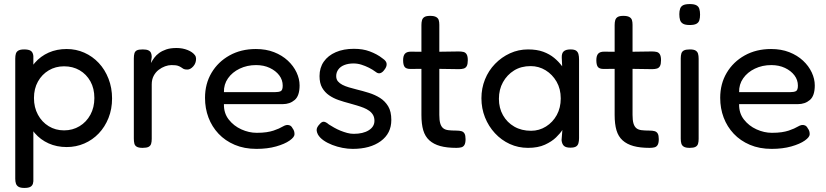

<svg xmlns="http://www.w3.org/2000/svg" viewBox="-20 -717 4063 944"><path d="M308 6Q259 6 219 -12Q179 -30 151 -62.5Q123 -95 107.5 -139Q92 -183 93 -236Q93 -288 108 -332Q123 -376 151.5 -408.5Q180 -441 219.5 -458.5Q259 -476 308 -476Q354 -476 394.5 -458Q435 -440 465.5 -407.5Q496 -375 513.5 -330Q531 -285 531 -233Q531 -181 513.5 -137Q496 -93 465.5 -61Q435 -29 394.5 -11.5Q354 6 308 6ZM100 207Q81 207 71.5 201.5Q62 196 58.5 186Q55 176 55 162V-429Q55 -443 58 -453Q61 -463 70.5 -468.5Q80 -474 99 -474Q121 -474 131.5 -467Q142 -460 144 -442V161Q145 175 142 185.5Q139 196 129.5 201.5Q120 207 100 207ZM295 -76Q337 -76 371 -96.5Q405 -117 424.5 -153Q444 -189 444 -235Q444 -282 424.5 -317Q405 -352 371.5 -371.5Q338 -391 295 -391Q253 -391 219.5 -371Q186 -351 166.5 -316Q147 -281 147 -235Q147 -189 166.5 -153Q186 -117 219.5 -96.5Q253 -76 295 -76Z M681 10Q662 10 652.5 4.5Q643 -1 640.5 -11.5Q638 -22 638 -36V-430Q638 -445 641 -455Q644 -465 653 -469.5Q662 -474 682 -474Q700 -474 709.5 -469.5Q719 -465 722.5 -456.5Q726 -448 726 -437L722 -407Q729 -420 738.5 -433Q748 -446 762.5 -456.5Q777 -467 797.5 -474Q818 -481 848 -481Q863 -481 876.5 -478.5Q890 -476 902.5 -471Q915 -466 924 -459.5Q933 -453 938.5 -445.5Q944 -438 944 -428Q944 -406 930 -390.5Q916 -375 901 -375Q888 -375 882 -378.5Q876 -382 870.5 -386Q865 -390 855 -393.5Q845 -397 823 -397Q808 -397 791.5 -391Q775 -385 760 -373.5Q745 -362 735.5 -344Q726 -326 726 -302V-34Q726 -20 723 -10Q720 0 710.5 5Q701 10 681 10Z M1241 15Q1181 15 1134 -5Q1087 -25 1054.5 -59.5Q1022 -94 1005 -139Q988 -184 988 -236Q988 -305 1020 -359Q1052 -413 1108.5 -444.5Q1165 -476 1238 -476Q1288 -476 1327.5 -460.5Q1367 -445 1395 -419Q1423 -393 1438 -361Q1453 -329 1453 -297Q1453 -246 1429 -225.5Q1405 -205 1370 -205H1081Q1080 -161 1104.5 -129.5Q1129 -98 1166.5 -81Q1204 -64 1242 -64Q1270 -64 1290 -67Q1310 -70 1325 -75Q1340 -80 1351 -85Q1362 -90 1370.5 -95Q1379 -100 1387 -102Q1396 -104 1404.5 -100.5Q1413 -97 1418 -87Q1424 -79 1426 -72Q1428 -65 1428 -57Q1428 -43 1404 -26Q1380 -9 1337.5 3Q1295 15 1241 15ZM1081 -264H1332Q1351 -264 1360.5 -269Q1370 -274 1370 -296Q1370 -324 1353 -346.5Q1336 -369 1306.5 -383Q1277 -397 1239 -397Q1195 -397 1158.5 -379.5Q1122 -362 1101 -332Q1080 -302 1081 -264Z M1714 15Q1690 15 1664 10Q1638 5 1613.5 -4.5Q1589 -14 1570.5 -27Q1552 -40 1543 -56Q1538 -66 1537 -74.5Q1536 -83 1540 -91Q1544 -99 1552 -107Q1562 -119 1572 -118.5Q1582 -118 1597 -105Q1608 -98 1623 -89.5Q1638 -81 1654 -74.5Q1670 -68 1686.5 -63.5Q1703 -59 1719 -59Q1765 -59 1793 -76.5Q1821 -94 1821 -123Q1821 -140 1814 -152Q1807 -164 1795 -172.5Q1783 -181 1768 -187Q1753 -193 1734.5 -198.5Q1716 -204 1698 -209Q1671 -216 1645 -225Q1619 -234 1598 -248.5Q1577 -263 1564 -285.5Q1551 -308 1551 -343Q1551 -384 1572 -414Q1593 -444 1631 -460.5Q1669 -477 1720 -477Q1742 -477 1761 -474Q1780 -471 1797.5 -464.5Q1815 -458 1831 -449.5Q1847 -441 1862 -429Q1880 -417 1881 -403Q1882 -389 1870 -374Q1861 -361 1850 -357.5Q1839 -354 1828 -363Q1812 -375 1794 -384Q1776 -393 1757 -399Q1738 -405 1718 -405Q1693 -405 1673.5 -397.5Q1654 -390 1643.5 -375.5Q1633 -361 1633 -343Q1633 -327 1641.5 -317Q1650 -307 1663.5 -300Q1677 -293 1695.5 -287.5Q1714 -282 1734 -277Q1763 -270 1793.5 -260.5Q1824 -251 1848.5 -235.5Q1873 -220 1888.5 -194.5Q1904 -169 1904 -127Q1904 -61 1852 -23Q1800 15 1714 15Z M2224 10Q2177 10 2144.5 1Q2112 -8 2091 -27Q2070 -46 2061 -76.5Q2052 -107 2052 -152V-594Q2052 -608 2055 -618Q2058 -628 2067 -633.5Q2076 -639 2095 -639Q2114 -639 2124 -633.5Q2134 -628 2137 -618.5Q2140 -609 2140 -595V-152Q2140 -126 2144.5 -110.5Q2149 -95 2158.5 -87Q2168 -79 2184 -77Q2200 -75 2223 -75Q2239 -75 2249 -72Q2259 -69 2264 -60Q2269 -51 2269 -33Q2269 -14 2263.5 -4.5Q2258 5 2247.5 7.5Q2237 10 2224 10ZM2000 -463 2096 -462 2235 -464Q2249 -464 2259 -461.5Q2269 -459 2274.5 -449.5Q2280 -440 2280 -421Q2280 -402 2275 -392.5Q2270 -383 2260 -380Q2250 -377 2236 -377L2099 -379L1998 -378Q1977 -378 1969.5 -388Q1962 -398 1962 -421Q1962 -443 1971 -453Q1980 -463 2000 -463Z M2784 9Q2762 9 2752.5 0Q2743 -9 2741 -28L2745 -78Q2735 -62 2714 -41.5Q2693 -21 2659 -5.5Q2625 10 2576 10Q2528 10 2486.5 -9Q2445 -28 2413.5 -62Q2382 -96 2364.5 -140Q2347 -184 2347 -234Q2347 -283 2364.5 -326.5Q2382 -370 2414 -403Q2446 -436 2487.5 -455Q2529 -474 2576 -474Q2620 -474 2651 -462.5Q2682 -451 2704.5 -432.5Q2727 -414 2744 -391L2742 -433Q2741 -455 2751.5 -464.5Q2762 -474 2785 -474Q2804 -474 2812.5 -468Q2821 -462 2824 -451Q2827 -440 2827 -424V-38Q2827 -24 2824 -13Q2821 -2 2812 3.5Q2803 9 2784 9ZM2591 -74Q2631 -74 2664.5 -95Q2698 -116 2717.5 -151.5Q2737 -187 2737 -233Q2737 -280 2716.5 -315.5Q2696 -351 2662.5 -371.5Q2629 -392 2589 -392Q2542 -392 2507.5 -370.5Q2473 -349 2453 -313Q2433 -277 2433 -231Q2433 -186 2453 -150.5Q2473 -115 2508.5 -94.5Q2544 -74 2591 -74Z M3174 10Q3127 10 3094.5 1Q3062 -8 3041 -27Q3020 -46 3011 -76.5Q3002 -107 3002 -152V-594Q3002 -608 3005 -618Q3008 -628 3017 -633.5Q3026 -639 3045 -639Q3064 -639 3074 -633.5Q3084 -628 3087 -618.5Q3090 -609 3090 -595V-152Q3090 -126 3094.5 -110.5Q3099 -95 3108.5 -87Q3118 -79 3134 -77Q3150 -75 3173 -75Q3189 -75 3199 -72Q3209 -69 3214 -60Q3219 -51 3219 -33Q3219 -14 3213.5 -4.5Q3208 5 3197.5 7.5Q3187 10 3174 10ZM2950 -463 3046 -462 3185 -464Q3199 -464 3209 -461.5Q3219 -459 3224.5 -449.5Q3230 -440 3230 -421Q3230 -402 3225 -392.5Q3220 -383 3210 -380Q3200 -377 3186 -377L3049 -379L2948 -378Q2927 -378 2919.5 -388Q2912 -398 2912 -421Q2912 -443 2921 -453Q2930 -463 2950 -463Z M3371 10Q3352 10 3342.5 4.5Q3333 -1 3330 -11Q3327 -21 3327 -35V-430Q3327 -444 3330 -454Q3333 -464 3342.5 -469Q3352 -474 3372 -474Q3391 -474 3400 -468.5Q3409 -463 3412 -453Q3415 -443 3415 -428V-34Q3415 -20 3412 -10Q3409 0 3399.5 5Q3390 10 3371 10ZM3371 -594Q3349 -594 3338 -600.5Q3327 -607 3323.5 -619Q3320 -631 3320 -647Q3320 -663 3324 -674.5Q3328 -686 3339 -691.5Q3350 -697 3372 -697Q3393 -697 3404 -691Q3415 -685 3418.5 -673Q3422 -661 3422 -645Q3422 -629 3418.5 -617.5Q3415 -606 3404 -600Q3393 -594 3371 -594Z M3774 15Q3714 15 3667 -5Q3620 -25 3587.5 -59.5Q3555 -94 3538 -139Q3521 -184 3521 -236Q3521 -305 3553 -359Q3585 -413 3641.5 -444.5Q3698 -476 3771 -476Q3821 -476 3860.5 -460.5Q3900 -445 3928 -419Q3956 -393 3971 -361Q3986 -329 3986 -297Q3986 -246 3962 -225.5Q3938 -205 3903 -205H3614Q3613 -161 3637.5 -129.5Q3662 -98 3699.5 -81Q3737 -64 3775 -64Q3803 -64 3823 -67Q3843 -70 3858 -75Q3873 -80 3884 -85Q3895 -90 3903.5 -95Q3912 -100 3920 -102Q3929 -104 3937.5 -100.5Q3946 -97 3951 -87Q3957 -79 3959 -72Q3961 -65 3961 -57Q3961 -43 3937 -26Q3913 -9 3870.5 3Q3828 15 3774 15ZM3614 -264H3865Q3884 -264 3893.5 -269Q3903 -274 3903 -296Q3903 -324 3886 -346.5Q3869 -369 3839.5 -383Q3810 -397 3772 -397Q3728 -397 3691.5 -379.5Q3655 -362 3634 -332Q3613 -302 3614 -264Z"/></svg>

Font: Fredoka Light
Style: Regular
Weight: 400
Version: Version 2.001